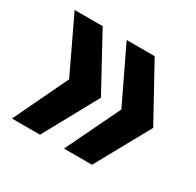

<svg xmlns="http://www.w3.org/2000/svg" viewBox="-108 -653 715 700"><g transform="rotate(30 249.5 -303.5)"><path d="M356 -532 482 -303 356 -75H238L348 -303L238 -532ZM137 -532 262 -303 137 -75H19L128 -303L19 -532Z"/></g></svg>

Font: Mona Sans Expanded SemiBold
Style: Regular
Weight: 600
Width: 7
Designer: Deni Anggara
Foundry: GitHub
Version: Version 2.000